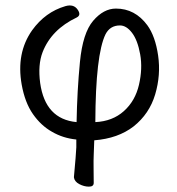

<svg xmlns="http://www.w3.org/2000/svg" viewBox="-20 -509 661 717"><path d="M330 174Q330 188 312 188Q294 188 276 178.5Q258 169 256 153Q264 66 265 41V12Q215 7 174 -17Q133 -40 103 -83Q73 -126 61 -193Q40 -311 100 -396Q149 -464 224 -486Q255 -495 270 -473Q284 -453 267 -444Q172 -399 139 -314Q121 -267 130 -199Q149 -64 266 -53Q268 -169 278.5 -277.5Q289 -386 328 -431.5Q367 -477 413 -477Q484 -477 530 -415Q560 -374 570.5 -301.5Q581 -229 559.5 -156.5Q538 -84 479 -37Q421 8 332 15L330 69Q329 90 329.5 120Q330 150 330 174ZM336 -53Q400 -56 442.5 -94Q485 -132 499 -192.5Q513 -253 503.5 -306Q494 -359 473 -386.5Q452 -414 428 -414Q391 -414 374 -381Q337 -305 336 -53Z"/></svg>

Font: LXGW WenKai TC
Style: Regular
Weight: 400
Designer: LXGW / Fontworks Inc.
Foundry: LXGW / Fontworks Inc.
Version: Version 1.330